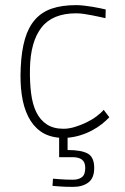

<svg xmlns="http://www.w3.org/2000/svg" viewBox="-20 -529 487 750"><path d="M348 127Q348 167 325 184Q302 201 266 201Q249 201 234.5 200.5Q220 200 209 199Q196 198 185 197L187 169Q200 170 213 171Q224 172 238 172.5Q252 173 265 173Q287 173 300 163Q313 153 313 127Q313 104 300 94.5Q287 85 265 85H211V9Q167 5 137.5 -16.5Q108 -38 90 -74Q72 -110 65 -158.5Q58 -207 61 -266Q64 -331 77.5 -377Q91 -423 117 -452.5Q143 -482 182.5 -495.5Q222 -509 278 -509Q292 -509 308.5 -507Q325 -505 341 -502.5Q357 -500 370.5 -497Q384 -494 393 -492L392 -458Q383 -460 369.5 -463Q356 -466 340.5 -469Q325 -472 308.5 -474.5Q292 -477 278 -477Q185 -477 142 -421.5Q99 -366 97 -261Q96 -208 101.5 -164.5Q107 -121 122 -90.5Q137 -60 163 -43Q189 -26 228 -26Q249 -26 272 -33Q295 -40 317 -50.5Q339 -61 357 -74.5Q375 -88 385 -100L407 -71Q395 -58 378 -44.5Q361 -31 339.5 -19.5Q318 -8 293.5 -0.5Q269 7 244 9V57Q298 57 323 71Q348 85 348 127Z"/></svg>

Font: Panefresco 1wt
Style: Regular
Weight: 250
Version: Version 1.000